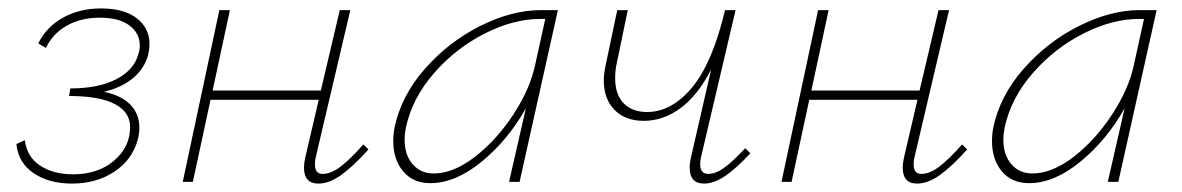

<svg xmlns="http://www.w3.org/2000/svg" viewBox="-20 -432 2807 456"><path d="M227 -214Q269 -205 290 -183Q311 -161 311 -129Q311 -117 308 -103Q295 -53 252 -24.5Q209 4 151 4Q96 4 59.5 -21Q23 -46 19 -90L39 -99Q44 -59 75.5 -38.5Q107 -18 153 -18Q213 -18 251 -50.5Q289 -83 289 -130Q289 -166 252.5 -185Q216 -204 144 -204L147 -222Q214 -222 256.5 -244Q299 -266 309 -305Q312 -314 312 -324Q312 -353 287.5 -371.5Q263 -390 217 -390Q172 -390 138.5 -371Q105 -352 89 -318L71 -329Q90 -368 129.5 -390Q169 -412 220 -412Q275 -412 305 -388.5Q335 -365 335 -328Q335 -316 332 -302Q323 -269 296 -246.5Q269 -224 227 -214Z M855 -77Q819 -37 790.5 -16.5Q762 4 736 4Q702 4 702 -34Q702 -45 705 -58L737 -195H480L438 0H414L501 -408H526L485 -217H742L787 -408H812L730 -59Q728 -52 728 -41Q728 -19 746 -19Q766 -19 788.5 -36Q811 -53 843 -89Z M1305 -408 1214 0H1189L1229 -175Q1187 -100 1124.5 -48.5Q1062 3 1002 3Q961 3 937.5 -25Q914 -53 914 -97Q914 -113 917 -129Q933 -205 989.5 -269Q1046 -333 1121 -370.5Q1196 -408 1265 -408ZM1251 -278 1275 -387H1262Q1200 -387 1131.5 -352.5Q1063 -318 1011 -258.5Q959 -199 944 -129Q941 -114 941 -100Q941 -64 960 -42Q979 -20 1010 -20Q1057 -20 1108.5 -60Q1160 -100 1199.5 -160.5Q1239 -221 1251 -278Z M1762 -68Q1730 -33 1703 -14.5Q1676 4 1652 4Q1618 4 1618 -34Q1618 -45 1621 -58L1669 -267Q1637 -205 1596 -175Q1555 -145 1509 -145Q1465 -145 1439.5 -171Q1414 -197 1414 -241Q1414 -257 1419 -280L1446 -408H1471L1445 -283Q1441 -266 1441 -246Q1441 -208 1461 -187Q1481 -166 1517 -166Q1575 -166 1623.5 -224Q1672 -282 1702 -408H1727L1645 -59Q1643 -52 1643 -42Q1643 -19 1662 -19Q1680 -19 1700.5 -34Q1721 -49 1750 -80Z M2277 -77Q2241 -37 2212.5 -16.5Q2184 4 2158 4Q2124 4 2124 -34Q2124 -45 2127 -58L2159 -195H1902L1860 0H1836L1923 -408H1948L1907 -217H2164L2209 -408H2234L2152 -59Q2150 -52 2150 -41Q2150 -19 2168 -19Q2188 -19 2210.5 -36Q2233 -53 2265 -89Z M2727 -408 2636 0H2611L2651 -175Q2609 -100 2546.5 -48.5Q2484 3 2424 3Q2383 3 2359.5 -25Q2336 -53 2336 -97Q2336 -113 2339 -129Q2355 -205 2411.5 -269Q2468 -333 2543 -370.5Q2618 -408 2687 -408ZM2673 -278 2697 -387H2684Q2622 -387 2553.5 -352.5Q2485 -318 2433 -258.5Q2381 -199 2366 -129Q2363 -114 2363 -100Q2363 -64 2382 -42Q2401 -20 2432 -20Q2479 -20 2530.5 -60Q2582 -100 2621.5 -160.5Q2661 -221 2673 -278Z"/></svg>

Font: Ysabeau Extralight
Style: Italic
Weight: 200
Italic angle: -12°
Designer: Christian Thalmann (Catharsis Fonts)
Version: Version 0.003